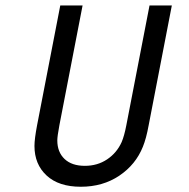

<svg xmlns="http://www.w3.org/2000/svg" viewBox="-20 -687 707 717"><path d="M535.2 -219.4ZM194 -162.8Q194 -119.1 221 -93.4Q248 -67.7 296.9 -67.7Q343.8 -67.7 379.9 -91.8Q416 -115.9 434.2 -156.2Q444 -179 451.8 -219.4L538.4 -666.7H621.7L535.2 -219.4Q526 -169.3 513.7 -139.3Q487 -72.3 425.5 -30.9Q363.9 10.4 281.9 10.4Q199.2 10.4 154 -31.6Q108.7 -73.6 108.7 -141.9Q108.7 -168 118.5 -219.4L205.1 -666.7H288.4L201.8 -219.4Q194 -177.7 194 -162.8ZM201.8 -219.4Z"/></svg>

Font: Monoid
Style: Italic
Weight: 400
Width: 4
Italic angle: -11°
Monospace: yes
Version: Version 0.61